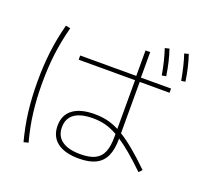

<svg xmlns="http://www.w3.org/2000/svg" viewBox="-143 -978 1225 1175"><g transform="rotate(20 469.0 -391.0)"><path d="M287.1 -131.8Q287.1 -201.2 336.2 -238.3Q385.3 -275.4 477.5 -275.4Q521.5 -275.4 559.8 -266.6Q598.1 -257.8 637.7 -237.3V-554.7H270.5V-582H635.7V-748H666V-582H862.3V-554.7H668V-220.2Q709.5 -194.8 758.3 -154.3Q807.1 -113.8 869.1 -53.7L849.6 -33.2Q793.5 -87.4 749.3 -124.5Q705.1 -161.6 668 -186V-183.6Q668 -114.3 647.9 -71Q627.9 -27.8 586.2 -7.1Q544.4 13.7 477.5 13.7Q385.3 13.7 336.2 -23.9Q287.1 -61.5 287.1 -131.8ZM79.1 -344.7Q79.1 -447.3 90.1 -537.8Q101.1 -628.4 126 -723.6L156.2 -717.8Q131.3 -623 120.4 -534.4Q109.4 -445.8 109.4 -344.7Q109.4 -241.7 120.4 -153.1Q131.3 -64.5 156.2 27.3L126 35.2Q101.1 -58.6 90.1 -149.2Q79.1 -239.7 79.1 -344.7ZM741.2 -801.8 769.5 -808.6Q794.9 -734.9 808.6 -642.6L781.2 -637.7Q767.1 -724.1 741.2 -801.8ZM864.3 -811.5 891.6 -818.4Q917 -744.1 930.7 -651.4L904.3 -647.5Q887.2 -743.2 864.3 -811.5ZM477.5 -14.6Q536.1 -14.6 571 -31.7Q606 -48.8 621.8 -85.7Q637.7 -122.6 637.7 -184.6V-204.6Q596.7 -228 558.6 -238Q520.5 -248 477.5 -248Q397 -248 356.2 -218.5Q315.4 -189 315.4 -131.8Q315.4 -74.7 356.7 -44.7Q397.9 -14.6 477.5 -14.6Z"/></g></svg>

Font: Pretendard Thin
Style: Regular
Weight: 100
Designer: Base glyphs from Inter by Rasmus Andersson; Hangeul glyphs from Noto Sans CJK(Source Han Sans) by Jang Soo-young and Kan
Foundry: Kil Hyung-jin
Version: Version 1.309